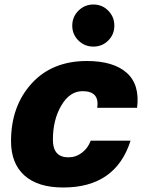

<svg xmlns="http://www.w3.org/2000/svg" viewBox="-20 -819 639 853"><path d="M366 -548Q484 -548 543 -495.5Q602 -443 589 -340H412Q423 -414 347 -414Q290 -414 252.5 -350.5Q215 -287 215 -198Q215 -120 284 -120Q317 -120 344 -140.5Q371 -161 383 -194H560Q494 14 261 14Q148 14 88.5 -39.5Q29 -93 29 -192Q29 -347 120 -447.5Q211 -548 366 -548ZM328.5 -639Q301 -666 301 -705Q301 -744 328.5 -771.5Q356 -799 395 -799Q434 -799 461 -771.5Q488 -744 488 -705Q488 -666 461 -639Q434 -612 395 -612Q356 -612 328.5 -639Z"/></svg>

Font: Nacelle Heavy
Style: Italic
Weight: 800
Italic angle: -12°
Designer: Sora Sagano
Foundry: Sora Sagano
Version: Version 1.000;FEAKit 1.0